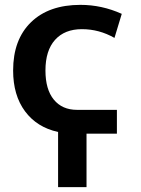

<svg xmlns="http://www.w3.org/2000/svg" viewBox="-20 -550 580 790"><path d="M219 -7Q132 -26 83 -92Q34 -158 34 -260Q34 -387 107.5 -458.5Q181 -530 311 -530Q399 -530 481 -493L451 -394Q388 -430 317 -430Q246 -430 206.5 -386Q167 -342 167 -260Q167 -182 201.5 -140Q236 -98 297 -98H461V0H336V220H219Z"/></svg>

Font: Mplus 1p Bold
Style: Bold
Weight: 700
Version: Version 1.061